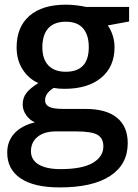

<svg xmlns="http://www.w3.org/2000/svg" viewBox="-20 -570 596 830"><path d="M538.1 -540V-477.1L445.8 -460Q458.5 -442.9 466.8 -418Q475.1 -393.1 475.1 -365.2Q475.1 -281.7 417.5 -233.9Q359.9 -186 258.8 -186Q232.9 -186 211.9 -189.9Q174.8 -167 174.8 -136.2Q174.8 -117.7 192.1 -108.4Q209.5 -99.1 255.9 -99.1H350.1Q439.5 -99.1 485.8 -61Q532.2 -22.9 532.2 48.8Q532.2 140.6 456.5 190.4Q380.9 240.2 237.8 240.2Q127.4 240.2 69.3 201.2Q11.2 162.1 11.2 89.8Q11.2 40 42.7 6.1Q74.2 -27.8 130.9 -41Q107.9 -50.8 93 -72.5Q78.1 -94.2 78.1 -118.2Q78.1 -148.4 95.2 -169.4Q112.3 -190.4 146 -210.9Q104 -229 77.9 -269.8Q51.8 -310.5 51.8 -365.2Q51.8 -453.1 107.2 -501.5Q162.6 -549.8 265.1 -549.8Q288.1 -549.8 313.2 -546.6Q338.4 -543.5 351.1 -540ZM113.8 84Q113.8 121.1 147.2 141.1Q180.7 161.1 241.2 161.1Q335 161.1 380.9 134.3Q426.8 107.4 426.8 63Q426.8 27.8 401.6 12.9Q376.5 -2 308.1 -2H221.2Q171.9 -2 142.8 21.2Q113.8 44.4 113.8 84ZM163.1 -365.2Q163.1 -314.5 189.2 -287.1Q215.3 -259.8 264.2 -259.8Q363.8 -259.8 363.8 -366.2Q363.8 -418.9 339.1 -447.5Q314.5 -476.1 264.2 -476.1Q214.4 -476.1 188.7 -447.8Q163.1 -419.4 163.1 -365.2Z"/></svg>

Font: f1_57812          
Style: Regular
Weight: 600
Foundry: Ascender Corporation
Version: Version 1.10